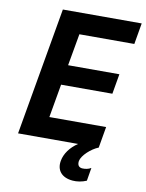

<svg xmlns="http://www.w3.org/2000/svg" viewBox="-97 -768 788 1036"><g transform="rotate(10 297.0 -250.0)"><path d="M40 0H369C327 28 300 66 293 105C283 158 313 195 374 200C397 202 425 198 450 187L462 115C448 124 430 127 413 126C395 124 386 113 389 90C395 58 443 15 482 0L502 -116H191L223 -299H504L523 -409H242L273 -584H574L594 -700H162Z"/></g></svg>

Font: Fixel Display 20240404 SemiBold
Style: Italic
Weight: 600
Italic angle: -10°
Designer: AlfaBravo + MacPaw
Foundry: Kyrylo Tkachov, Marchela Mozhyna, Serhii Makarenko, Maria Weinstein, Zakhar Kryvoshyya
Version: Version 1.211;Glyphs 3.2 (3225)